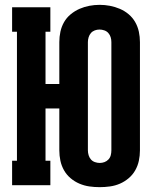

<svg xmlns="http://www.w3.org/2000/svg" viewBox="-20 -765 640 793"><path d="M392 8Q370 8 349 5Q328 2 308 -6.5Q288 -15 271.5 -29Q255 -43 244.5 -61.5Q234 -80 229.5 -101Q225 -122 225 -144V-317H168V-101H188V0H30V-101H50V-634H30V-735H188V-634H168V-418H225V-591Q225 -613 229.5 -634Q234 -655 244.5 -673.5Q255 -692 272 -706Q289 -720 308.5 -728.5Q328 -737 349 -741Q370 -745 392 -745Q413 -745 434 -741Q455 -737 475 -728.5Q495 -720 511.5 -706Q528 -692 538.5 -673.5Q549 -655 553.5 -634Q558 -613 558 -591V-144Q558 -122 553.5 -101Q549 -80 538.5 -61.5Q528 -43 511.5 -29Q495 -15 475.5 -6.5Q456 2 434.5 5Q413 8 392 8ZM392 -92Q402 -92 411.5 -95.5Q421 -99 428 -106.5Q435 -114 437.5 -124Q440 -134 440 -144V-591Q440 -602 437 -611.5Q434 -621 427.5 -628.5Q421 -636 411 -639.5Q401 -643 391 -643Q381 -643 371.5 -639.5Q362 -636 355.5 -628.5Q349 -621 346 -611Q343 -601 343 -591V-144Q343 -134 346 -124Q349 -114 355.5 -106.5Q362 -99 372 -95.5Q382 -92 392 -92Z"/></svg>

Font: Iosevka Slab Extended
Style: Bold
Weight: 700
Width: 7
Monospace: yes
Designer: Belleve Invis
Foundry: Belleve Invis
Version: Version 11.1.0; ttfautohint (v1.8.3)